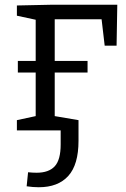

<svg xmlns="http://www.w3.org/2000/svg" viewBox="-20 -548 530 807"><path d="M55 -243V-292H130V-465L51 -482V-525L192 -528H473L470 -356H420L407 -467H210V-292H348V-243H210V-60L310 -43V44Q310 144 267 191.5Q224 239 143 239Q130 239 118 238Q106 237 92 235L98 176Q108 177 116.5 177.5Q125 178 134 178Q185 178 210 151Q235 124 235 59V0H51V-43L130 -60V-243Z"/></svg>

Font: Bitter
Style: Regular
Weight: 400
Designer: Sol Matas, and Bitter project Authors
Foundry: Sol Matas
Version: Version 2.001